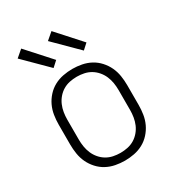

<svg xmlns="http://www.w3.org/2000/svg" viewBox="-185 -881 921 1005"><g transform="rotate(-30 275.0 -378.0)"><path d="M275 12Q247 12 218.5 6.5Q190 1 165 -12.5Q140 -26 120.5 -47.5Q101 -69 89 -94.5Q77 -120 72.5 -148.5Q68 -177 68 -205V-325Q68 -353 72.5 -381.5Q77 -410 89 -435.5Q101 -461 120.5 -482.5Q140 -504 165 -517.5Q190 -531 218.5 -536.5Q247 -542 275 -542Q303 -542 331.5 -536.5Q360 -531 385 -517.5Q410 -504 429.5 -482.5Q449 -461 461 -435.5Q473 -410 477.5 -381.5Q482 -353 482 -325V-205Q482 -177 477.5 -148.5Q473 -120 461 -94.5Q449 -69 429.5 -47.5Q410 -26 385 -12.5Q360 1 331.5 6.5Q303 12 275 12ZM275 -35Q297 -35 318.5 -39.5Q340 -44 358.5 -55Q377 -66 391.5 -83Q406 -100 414.5 -120Q423 -140 426.5 -161.5Q430 -183 430 -205V-325Q430 -347 426.5 -368.5Q423 -390 414.5 -410Q406 -430 391.5 -447Q377 -464 358.5 -475Q340 -486 318.5 -490.5Q297 -495 275 -495Q253 -495 231.5 -490.5Q210 -486 191.5 -475Q173 -464 158.5 -447Q144 -430 135.5 -410Q127 -390 123.5 -368.5Q120 -347 120 -325V-205Q120 -183 123.5 -161.5Q127 -140 135.5 -120Q144 -100 158.5 -83Q173 -66 191.5 -55Q210 -44 231.5 -39.5Q253 -35 275 -35ZM376 -595 238 -732 280 -768 409 -625ZM193 -595 55 -732 97 -768 226 -625Z"/></g></svg>

Font: Lode Dark
Style: Regular
Weight: 400
Monospace: yes
Designer: Belleve Invis
Foundry: Belleve Invis
Version: Version 29.2.0; ttfautohint (v1.8.3)